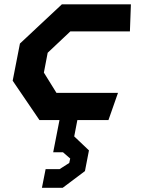

<svg xmlns="http://www.w3.org/2000/svg" viewBox="-20 -554 660 886"><path d="M162 0H254.5L225.5 148.5H270.5L304 177.5L299.5 198L255 226.5H190.5L173.5 312.5H269.5L372 235.5L390.5 140L322.5 75.5L337 0H480.5L524.5 -125.5H240.5L182.5 -219L200 -310.5L304.5 -409H579.5L584 -534H265.5L72 -353L38.5 -181.5Z"/></svg>

Font: Monaspace Krypton
Style: Bold Italic
Weight: 700
Italic angle: -11°
Designer: Riley Cran & the Lettermatic Team
Foundry: Lettermatic
Version: Version 1.101 (Monaspace Krypton)